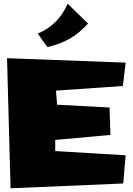

<svg xmlns="http://www.w3.org/2000/svg" viewBox="-20 -1046 715 1036"><path d="M345 -1026Q401 -972 455 -919Q409 -868 357.5 -838Q306 -808 236 -792Q208 -829 184 -865Q295 -911 345 -1026ZM18 -732 658 -708 643 -582 282 -557 288 -481 571 -466 576 -318 278 -291V-231L658 -208L645 -56L37 -30Z"/></svg>

Font: LONDON PRESLEY
Style: Regular
Weight: 400
Version: Version 001.000